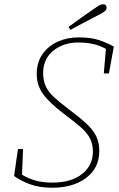

<svg xmlns="http://www.w3.org/2000/svg" viewBox="-20 -865 558 899"><path d="M46 -41 64 -167H88L83 -47Q115 -28 148.5 -19Q182 -10 225 -10Q314 -10 364.5 -50.5Q415 -91 415 -155Q415 -191 401 -217.5Q387 -244 358 -269.5Q329 -295 283 -329Q213 -382 182.5 -423.5Q152 -465 152 -518Q152 -573 179 -611.5Q206 -650 250.5 -670Q295 -690 349 -690Q403 -690 439.5 -678.5Q476 -667 513 -647L490 -521H466L476 -636Q445 -653 413.5 -659.5Q382 -666 347 -666Q277 -666 229.5 -627.5Q182 -589 182 -523Q182 -488 194 -461.5Q206 -435 232.5 -410.5Q259 -386 300 -355Q351 -317 383 -287.5Q415 -258 430 -228Q445 -198 445 -158Q445 -79 384 -32.5Q323 14 224 14Q163 14 118.5 -3Q74 -20 46 -41ZM301 -739Q331 -761 359.5 -781.5Q388 -802 416 -821Q436 -835 445 -840Q454 -845 462 -845Q479 -845 479 -829Q479 -819 469.5 -811.5Q460 -804 434 -791Q403 -775 372 -758.5Q341 -742 309 -725Z"/></svg>

Font: Source Serif 4 SmText ExtraLight
Style: Italic
Weight: 200
Italic angle: -12°
Designer: Frank Grießhammer
Foundry: Adobe
Version: Version 4.005;hotconv 1.1.0;makeotfexe 2.6.0